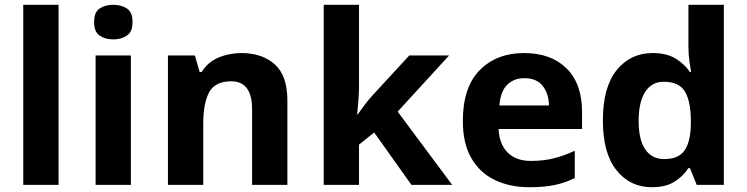

<svg xmlns="http://www.w3.org/2000/svg" viewBox="-20 -780 3151 810"><path d="M227.1 0H78.1V-759.8H227.1Z M458 -759.8Q491.2 -759.8 515.1 -744.4Q539.1 -729 539.1 -687Q539.1 -645.5 515.1 -629.6Q491.2 -613.8 458 -613.8Q424.3 -613.8 400.6 -629.6Q377 -645.5 377 -687Q377 -729 400.6 -744.4Q424.3 -759.8 458 -759.8ZM532.2 -545.9V0H383.3V-545.9Z M998.5 -556.2Q1085.9 -556.2 1139.2 -508.5Q1192.4 -460.9 1192.4 -356V0H1043.5V-318.8Q1043.5 -437 955.6 -437Q887.2 -437 862.3 -390.6Q837.4 -344.2 837.4 -256.8V0H688.5V-545.9H802.2L822.3 -476.1H830.6Q856.4 -518.1 901.9 -537.1Q947.3 -556.2 998.5 -556.2Z M1494.6 -759.8V-419.9Q1494.6 -389.2 1492.2 -358.4Q1489.7 -327.6 1486.8 -296.9H1488.8Q1503.9 -318.4 1519.8 -339.4Q1535.6 -360.4 1553.7 -379.9L1706.5 -545.9H1874.5L1657.7 -309.1L1887.7 0H1715.8L1558.6 -221.2L1494.6 -169.9V0H1345.7V-759.8Z M2190.9 -556.2Q2304.2 -556.2 2369.9 -491.7Q2435.5 -427.2 2435.5 -308.1V-235.8H2083.5Q2085.9 -172.9 2121.3 -137Q2156.7 -101.1 2219.7 -101.1Q2272 -101.1 2315.4 -111.8Q2358.9 -122.6 2404.8 -144V-28.8Q2364.3 -8.8 2320.1 0.5Q2275.9 9.8 2212.9 9.8Q2130.9 9.8 2067.6 -20.5Q2004.4 -50.8 1968.5 -112.8Q1932.6 -174.8 1932.6 -269Q1932.6 -412.1 2003.9 -484.1Q2075.2 -556.2 2190.9 -556.2ZM2191.9 -450.2Q2148.4 -450.2 2119.9 -422.4Q2091.3 -394.5 2086.9 -335H2295.9Q2295.4 -384.3 2269.8 -417.2Q2244.1 -450.2 2191.9 -450.2Z M2729.5 9.8Q2638.2 9.8 2580.8 -61.8Q2523.4 -133.3 2523.4 -272Q2523.4 -412.1 2581.5 -484.1Q2639.6 -556.2 2733.4 -556.2Q2792 -556.2 2830.1 -533Q2868.2 -509.8 2890.6 -476.1H2895.5Q2892.6 -491.7 2888.4 -522.2Q2884.3 -552.7 2884.3 -585V-759.8H3033.7V0H2919.4L2890.6 -70.8H2884.3Q2862.8 -37.1 2825.9 -13.7Q2789.1 9.8 2729.5 9.8ZM2781.7 -108.9Q2842.8 -108.9 2867.9 -145.3Q2893.1 -181.6 2894.5 -254.9V-271Q2894.5 -350.6 2870.1 -392.8Q2845.7 -435.1 2779.3 -435.1Q2730 -435.1 2702.1 -392.6Q2674.3 -350.1 2674.3 -270Q2674.3 -189.9 2702.4 -149.4Q2730.5 -108.9 2781.7 -108.9Z"/></svg>

Font: Open Sans
Style: Bold
Weight: 700
Designer: Monotype Design Team
Foundry: Monotype Imaging Inc.
Version: Version 3.000; ttfautohint (v1.8.4)